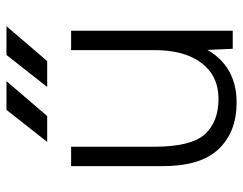

<svg xmlns="http://www.w3.org/2000/svg" viewBox="-99 -641 752 594"><g transform="rotate(-90 277.0 -344.0)"><path d="M419 -92V-500H479V0H423ZM268 -44Q339 -44 379 -96.5Q419 -149 419 -243H456Q456 -163 433 -106Q410 -49 365.5 -18.5Q321 12 257 12Q165 12 112 -44.5Q59 -101 60 -221V-244H120Q120 -129 158.5 -86.5Q197 -44 268 -44ZM60 -500H120V-244H60ZM404 -700H493L385 -574H305ZM234 -700H323L215 -574H135Z"/></g></svg>

Font: Oak Sans Light
Style: Regular
Weight: 400
Designer: Erik Kennedy, Walven
Foundry: Erik Kennedy, Walven
Version: Version 1.100;Glyphs 3.1.2 (3151)